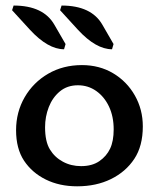

<svg xmlns="http://www.w3.org/2000/svg" viewBox="-20 -655 569 682"><path d="M253.9 6.8Q191.4 6.8 142.6 -17.3Q93.8 -41.5 65.4 -84.2Q37.1 -127 37.1 -192.4Q37.1 -256.8 67.6 -309.6Q98.1 -362.3 151.1 -393.1Q204.1 -423.8 271 -423.8Q333 -423.8 381.8 -394.8Q430.7 -365.7 459 -315.9Q487.3 -266.1 487.3 -206.1Q487.3 -136.2 457 -90.6Q426.8 -44.9 374.3 -19Q321.8 6.8 253.9 6.8ZM268.1 -64.9Q307.1 -64.9 332.8 -82.5Q358.4 -100.1 371.1 -127Q383.8 -153.8 383.8 -195.3Q383.8 -241.2 367.2 -276.4Q350.6 -311.5 321.8 -331.8Q293 -352.1 256.8 -352.1Q218.8 -352.1 192.6 -330.3Q166.5 -308.6 153.3 -274.7Q140.1 -240.7 140.1 -203.1Q140.1 -152.3 157.2 -124.3Q174.3 -96.2 203.4 -80.6Q232.4 -64.9 268.1 -64.9ZM207.5 -480Q150.4 -480 86.4 -549.3L22.9 -618.7L28.3 -635.3Q134.3 -635.3 173.3 -566.9L212.9 -498.5ZM377.9 -480Q320.8 -480 256.8 -549.3L193.4 -618.7L198.7 -635.3Q304.7 -635.3 343.8 -566.9L383.3 -498.5Z"/></svg>

Font: Bainsley
Style: Regular
Weight: 400
Designer: Paul James MIller
Foundry: High-Logic / Made with FontCreator
Version: Version 1.411;March 28, 2021;FontCreator 13.0.0.2683 64-bit